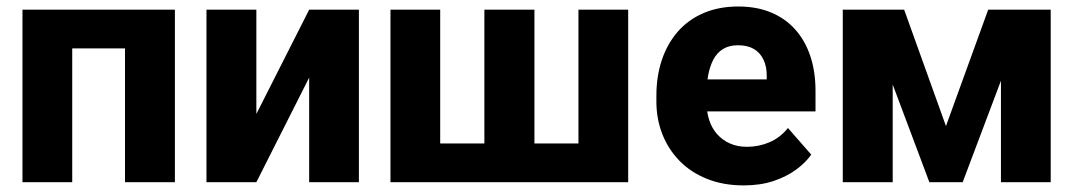

<svg xmlns="http://www.w3.org/2000/svg" viewBox="-20 -558 3304 588"><path d="M407.2 -528.3V-409.7H154.8V-528.3ZM201.2 -528.3V0H48.8V-528.3ZM515.6 -528.3V0H362.8V-528.3Z M765.1 -209 926.8 -528.3H1079.1V0H926.8V-320.3L765.1 0H612.3V-528.3H765.1Z M1175.8 -528.3H1328.1V-118.7H1463.4V-528.3H1616.7V-118.7H1751.5V-528.3H1903.8V0H1175.8Z M2257.8 9.8Q2194.8 9.8 2145 -10.3Q2095.2 -30.3 2060.8 -65.7Q2026.4 -101.1 2008.3 -147.5Q1990.2 -193.8 1990.2 -246.6V-265.1Q1990.2 -324.2 2006.8 -374Q2023.4 -423.8 2055.4 -460.7Q2087.4 -497.6 2134.3 -517.8Q2181.2 -538.1 2241.2 -538.1Q2297.4 -538.1 2341.3 -519.8Q2385.3 -501.5 2415.5 -467.5Q2445.8 -433.6 2461.7 -386Q2477.5 -338.4 2477.5 -279.3V-216.8H2051.8V-314.9H2328.1V-326.7Q2328.1 -354.5 2318.1 -375.5Q2308.1 -396.5 2288.8 -408Q2269.5 -419.4 2240.2 -419.4Q2212.4 -419.4 2193.8 -407.7Q2175.3 -396 2164.3 -374.8Q2153.3 -353.5 2148.4 -325.4Q2143.6 -297.4 2143.6 -265.1V-246.6Q2143.6 -215.8 2151.9 -190.4Q2160.2 -165 2176.3 -147Q2192.4 -128.9 2215.3 -118.7Q2238.3 -108.4 2267.6 -108.4Q2303.7 -108.4 2336.4 -122.3Q2369.1 -136.2 2393.1 -166L2464.4 -84.5Q2448.2 -61 2419.2 -39.3Q2390.1 -17.6 2349.6 -3.9Q2309.1 9.8 2257.8 9.8Z M2877 -171.9 3006.3 -528.3H3127.4L2928.2 0H2826.2L2627.9 -528.3H2749ZM2713.9 -528.3V0H2561V-528.3ZM3045.4 0V-528.3H3197.8V0Z"/></svg>

Font: Roboto ExtraBold
Style: Regular
Weight: 800
Designer: Christian Robertson
Foundry: Google
Version: Version 3.009; 2024